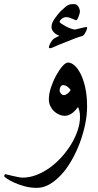

<svg xmlns="http://www.w3.org/2000/svg" viewBox="-71 -597 473 924"><path d="M348.6 -463.9Q348.6 -461.9 346.9 -456.1Q345.2 -450.2 342 -443.8Q338.9 -437.5 334.5 -431.4Q330.1 -425.3 324.2 -423.3Q314.5 -421.4 290.3 -412.4Q266.1 -403.3 239.3 -392.1Q206.5 -379.4 190.9 -372.1Q175.3 -364.7 169.9 -364.7Q168 -364.7 166 -366.5Q164.1 -368.2 164.1 -370.1Q164.1 -372.6 166 -377.7Q168 -382.8 170.9 -388.2Q173.8 -393.6 177 -398.4Q180.2 -403.3 182.1 -405.3Q183.1 -407.2 187.5 -410.4Q191.9 -413.6 197 -416Q202.1 -418.5 206.8 -420.9Q211.4 -423.3 214.8 -424.8Q209.5 -426.8 202.6 -430.4Q195.8 -434.1 190.2 -439.5Q184.6 -444.8 180.7 -451.7Q176.8 -458.5 176.8 -467.8Q176.8 -484.9 191.2 -505.9Q205.6 -526.9 221.2 -543.5Q234.9 -556.6 243.7 -563.7Q252.4 -570.8 259.5 -573.7Q266.6 -576.7 272.7 -576.9Q278.8 -577.1 286.1 -577.1Q299.3 -577.1 306.4 -564.9Q313.5 -552.7 313.5 -540.5Q313.5 -536.6 311.5 -530Q309.6 -523.4 306.9 -516.4Q304.2 -509.3 301 -504.4Q297.9 -499.5 296.9 -499.5Q293.9 -499.5 288.6 -502L276.4 -506.8Q269.5 -509.8 262.2 -512.2Q254.9 -514.6 248.5 -514.6Q236.8 -514.6 226.3 -506.6Q215.8 -498.5 215.8 -491.2Q215.8 -489.3 223.6 -483.6Q231.4 -478 242.4 -471.9Q253.4 -465.8 266.1 -460.9Q278.8 -456.1 288.6 -454.6L305.7 -458.5Q314.5 -460.4 322.5 -462.6Q330.6 -464.8 336.7 -465.8Q342.8 -466.8 344.7 -466.8Q348.6 -466.8 348.6 -463.9ZM348.1 -83.5Q348.1 -42.5 338.6 2.4Q329.1 47.4 313 90.6Q296.9 133.8 274.4 173.3Q252 212.9 225.1 242.4Q198.2 272 168.2 289.6Q138.2 307.1 106.4 307.1Q75.2 307.1 46.9 299.3Q18.6 291.5 -3.2 281.5Q-24.9 271.5 -37.8 262.5Q-50.8 253.4 -50.8 251.5Q-50.8 248 -49.1 244.6Q-47.4 241.2 -45.4 241.2Q-43.5 241.2 -33.4 243.9Q-23.4 246.6 -10.5 249.5Q2.4 252.4 15.9 255.1Q29.3 257.8 38.1 257.8Q71.3 257.8 104.7 244.9Q138.2 231.9 168.7 210Q199.2 188 225.6 158.7Q252 129.4 271.7 96.9Q291.5 64.5 302.7 30.5Q314 -3.4 314 -34.2Q314 -50.8 311.3 -61.8Q308.6 -72.8 304.7 -82Q299.3 -75.2 292.7 -67.6Q286.1 -60.1 278.1 -53.7Q270 -47.4 260.3 -43.5Q250.5 -39.6 240.2 -39.6Q227.5 -39.6 213.9 -45.4Q200.2 -51.3 189.2 -61.5Q178.2 -71.8 171.1 -86.7Q164.1 -101.6 164.1 -118.7Q164.1 -144.5 174.1 -175.3Q184.1 -206.1 198.7 -232.9Q213.4 -259.8 229 -277.8Q244.6 -295.9 256.8 -295.9Q271.5 -295.9 287.4 -282.2Q303.2 -268.6 316.9 -241.7Q330.6 -214.8 339.4 -175Q348.1 -135.3 348.1 -83.5ZM268.6 -164.1Q261.2 -175.3 251.2 -181.4Q241.2 -187.5 234.9 -187.5Q224.6 -187.5 220.2 -179.4Q215.8 -171.4 215.8 -160.2Q215.8 -154.8 221.9 -147Q228 -139.2 237.3 -139.2Q244.6 -139.2 254.6 -147Q264.6 -154.8 268.6 -164.1Z"/></svg>

Font: Simplified Naskh
Style: Regular
Weight: 400
Designer: SIL International
Foundry: Arabeyes
Version: 1.02_alpha